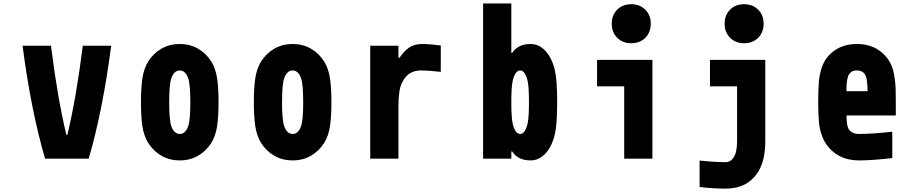

<svg xmlns="http://www.w3.org/2000/svg" viewBox="-20 -937 5373 1134"><path d="M281.2 -666.7Q317.7 -369.1 371.7 -141.3H378.3Q432.3 -369.8 468.8 -666.7H636.7Q586.6 -283.2 503.9 0H246.1Q163.4 -283.2 113.3 -666.7Z M1228.5 -572.9Q1253.9 -531.2 1262.4 -474.3Q1270.8 -417.3 1270.8 -333.3Q1270.8 -249.3 1262.4 -192.4Q1253.9 -135.4 1228.5 -93.8Q1197.9 -44.9 1150.1 -17.3Q1102.2 10.4 1041.7 10.4Q981.1 10.4 933.3 -17.3Q885.4 -44.9 854.8 -93.8Q829.4 -135.4 821 -192.4Q812.5 -249.3 812.5 -333.3Q812.5 -417.3 821 -474.3Q829.4 -531.2 854.8 -572.9Q885.4 -621.7 933.3 -649.4Q981.1 -677.1 1041.7 -677.1Q1102.2 -677.1 1150.1 -649.4Q1197.9 -621.7 1228.5 -572.9ZM992.2 -475.9Q979.2 -440.1 979.2 -333.3Q979.2 -226.6 992.2 -190.8Q1008.5 -145.8 1041.7 -145.8Q1074.9 -145.8 1091.1 -190.8Q1104.2 -226.6 1104.2 -333.3Q1104.2 -440.1 1091.1 -475.9Q1074.9 -520.8 1041.7 -520.8Q1008.5 -520.8 992.2 -475.9Z M1895.2 -572.9Q1920.6 -531.2 1929 -474.3Q1937.5 -417.3 1937.5 -333.3Q1937.5 -249.3 1929 -192.4Q1920.6 -135.4 1895.2 -93.8Q1864.6 -44.9 1816.7 -17.3Q1768.9 10.4 1708.3 10.4Q1647.8 10.4 1599.9 -17.3Q1552.1 -44.9 1521.5 -93.8Q1496.1 -135.4 1487.6 -192.4Q1479.2 -249.3 1479.2 -333.3Q1479.2 -417.3 1487.6 -474.3Q1496.1 -531.2 1521.5 -572.9Q1552.1 -621.7 1599.9 -649.4Q1647.8 -677.1 1708.3 -677.1Q1768.9 -677.1 1816.7 -649.4Q1864.6 -621.7 1895.2 -572.9ZM1658.9 -475.9Q1645.8 -440.1 1645.8 -333.3Q1645.8 -226.6 1658.9 -190.8Q1675.1 -145.8 1708.3 -145.8Q1741.5 -145.8 1757.8 -190.8Q1770.8 -226.6 1770.8 -333.3Q1770.8 -440.1 1757.8 -475.9Q1741.5 -520.8 1708.3 -520.8Q1675.1 -520.8 1658.9 -475.9Z M2466.1 -520.8Q2412.1 -520.8 2379.6 -486.3Q2363.3 -468.1 2353.2 -446.3Q2343.1 -424.5 2339.2 -397.5Q2335.3 -370.4 2334.3 -353.8Q2333.3 -337.2 2333.3 -309.2V0H2166.7V-666.7H2333.3V-595.7H2339.8Q2365.9 -635.4 2396.8 -656.2Q2427.7 -677.1 2472.7 -677.1Q2518.2 -677.1 2583.3 -668.6V-512.4Q2514.3 -520.8 2466.1 -520.8Z M3113.9 -677.1Q3163.4 -677.1 3201.5 -636.4Q3239.6 -595.7 3257.2 -522.8Q3270.8 -464.2 3270.8 -333.3Q3270.8 -202.5 3257.2 -143.9Q3239.6 -71 3201.5 -30.3Q3163.4 10.4 3113.9 10.4Q3038.4 10.4 3005.2 -42.3H3000V0H2833.3V-916.7H3000V-624.3H3005.2Q3038.4 -677.1 3113.9 -677.1ZM3006.5 -451.2Q3000 -416 3000 -333.3Q3000 -250.7 3006.5 -215.5Q3011.7 -185.5 3023.4 -165.7Q3035.2 -145.8 3052.1 -145.8Q3069 -145.8 3080.7 -165.7Q3092.4 -185.5 3097.7 -215.5Q3104.2 -250.7 3104.2 -333.3Q3104.2 -416 3097.7 -451.2Q3092.4 -481.1 3080.7 -501Q3069 -520.8 3052.1 -520.8Q3035.2 -520.8 3023.4 -501Q3011.7 -481.1 3006.5 -451.2Z M3666.7 0V-427.1H3506.5V-583.3H3833.3V0ZM3625.3 -879.9Q3657.6 -912.1 3708.3 -912.1Q3759.1 -912.1 3791.3 -879.9Q3823.6 -847.7 3823.6 -796.9Q3823.6 -746.1 3791.3 -713.9Q3759.1 -681.6 3708.3 -681.6Q3657.6 -681.6 3625.3 -713.9Q3593.1 -746.1 3593.1 -796.9Q3593.1 -847.7 3625.3 -879.9Z M4292 -879.9Q4324.2 -912.1 4375 -912.1Q4425.8 -912.1 4458 -879.9Q4490.2 -847.7 4490.2 -796.9Q4490.2 -746.1 4458 -713.9Q4425.8 -681.6 4375 -681.6Q4324.2 -681.6 4292 -713.9Q4259.8 -746.1 4259.8 -796.9Q4259.8 -847.7 4292 -879.9ZM4333.3 -104.2V-427.1H4173.2V-583.3H4500V-104.2Q4500 7.2 4460.3 73.6Q4398.4 177.1 4265.6 177.1Q4190.1 177.1 4112 167.3V11.1Q4199.9 20.8 4265.6 20.8Q4290.4 20.8 4306.3 1.6Q4322.3 -17.6 4327.8 -43.9Q4333.3 -70.3 4333.3 -104.2Z M5041.7 -677.1Q5117.2 -677.1 5170.6 -640.3Q5224 -603.5 5246.7 -546.2Q5257.8 -518.2 5263.3 -480.5Q5268.9 -442.7 5269.9 -413.7Q5270.8 -384.8 5270.8 -333.3V-255.2H4979.8Q4979.8 -201.8 4989.6 -180.3Q5006.5 -145.8 5054.7 -145.8Q5125.7 -145.8 5250 -158.9V-3.3Q5131.5 10.4 5054.7 10.4Q4974 10.4 4918.6 -27.3Q4863.3 -65.1 4838.5 -125.7Q4821.6 -166.7 4817.1 -213.5Q4812.5 -260.4 4812.5 -333.3Q4812.5 -408.2 4816.7 -456.7Q4821 -505.2 4836.6 -546.2Q4858.1 -604.2 4911.8 -640.6Q4965.5 -677.1 5041.7 -677.1ZM5041.7 -520.8Q5030.6 -520.8 5021.5 -518.6Q5012.4 -516.3 5006.2 -510.1Q5000 -503.9 4995.4 -499Q4990.9 -494.1 4988 -482.7Q4985 -471.4 4983.4 -464.8Q4981.8 -458.3 4980.8 -443Q4979.8 -427.7 4979.8 -421.5Q4979.8 -415.4 4979.2 -398.4H5104.2Q5102.9 -465.5 5093.7 -487Q5080.7 -520.8 5041.7 -520.8Z"/></svg>

Font: Monoid
Style: Bold
Weight: 700
Width: 4
Designer: Andreas Larsen (@larsenwork)
Version: Version 0.61